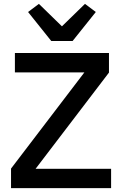

<svg xmlns="http://www.w3.org/2000/svg" viewBox="-20 -972 631 992"><path d="M554 0H37V-101L416 -598H57V-698H543V-597L164 -100H554ZM245 -760 125 -910 181 -952 300 -836 419 -952 475 -910 355 -760Z"/></svg>

Font: IBM Plex Sans Hebrew Medm
Style: Regular
Weight: 500
Designer: Mike Abbink, Paul van der Laan, Pieter van Rosmalen, Yanek Iontef
Foundry: Bold Monday
Version: Version 1.3